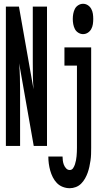

<svg xmlns="http://www.w3.org/2000/svg" viewBox="-20 -770 540 1013"><path d="M11 0V-735H80L157 -299Q154 -335 153.5 -370.5Q153 -406 153 -441V-735H228V0H158L81 -436Q84 -400 85 -364.5Q86 -329 86 -294V0ZM418 -590Q405 -590 393 -597.5Q381 -605 375 -617Q369 -629 366.5 -642.5Q364 -656 364 -670Q364 -684 366.5 -697.5Q369 -711 375 -723Q381 -735 393 -742.5Q405 -750 418 -750Q432 -750 443.5 -742.5Q455 -735 461.5 -723Q468 -711 470 -697.5Q472 -684 472 -670Q472 -656 470 -642.5Q468 -629 461.5 -617Q455 -605 443.5 -597.5Q432 -590 418 -590ZM348 223Q329 223 311 216Q293 209 280 195.5Q267 182 258.5 165Q250 148 245 130Q240 112 237.5 93.5Q235 75 235 56H310Q310 67 311.5 78Q313 89 317 99.5Q321 110 329 118.5Q337 127 348 127Q359 127 365.5 117.5Q372 108 375.5 97Q379 86 381 75.5Q383 65 384 54Q385 43 385.5 32Q386 21 386 10V-424H320V-520H461V10Q461 27 460.5 43.5Q460 60 457.5 77Q455 94 451.5 110Q448 126 442.5 141.5Q437 157 428.5 172Q420 187 408 199Q396 211 380 217Q364 223 348 223Z"/></svg>

Font: Iosevka
Style: Bold
Weight: 700
Monospace: yes
Designer: Belleve Invis
Foundry: Belleve Invis
Version: Version 32.5.0; ttfautohint (v1.8.4)